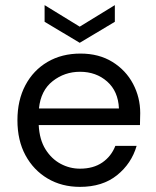

<svg xmlns="http://www.w3.org/2000/svg" viewBox="-20 -717 609 749"><path d="M292 12Q221 12 166 -20.5Q111 -53 79.5 -111Q48 -169 48 -248Q48 -326 79 -384.5Q110 -443 165.5 -475.5Q221 -508 294 -508Q366 -508 418.5 -475.5Q471 -443 499 -390Q527 -337 527 -276Q527 -265 526.5 -254Q526 -243 526 -229H131Q134 -172 157.5 -134.5Q181 -97 216.5 -78Q252 -59 292 -59Q344 -59 379 -83Q414 -107 430 -148H513Q493 -79 436.5 -33.5Q380 12 292 12ZM292 -437Q232 -437 185.5 -400.5Q139 -364 132 -294H444Q441 -361 398 -399Q355 -437 292 -437ZM291 -550 154 -632V-697L291 -613L428 -697V-632Z"/></svg>

Font: DeepMind Sans
Style: Regular
Weight: 400
Designer: Jonny Pinhorn / Modifications: Colophon Foundry
Foundry: Colophon Foundry
Version: Version 1.002; ttfautohint (v1.8.2)